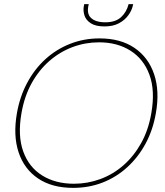

<svg xmlns="http://www.w3.org/2000/svg" viewBox="-20 -898 801 930"><path d="M334 12Q232 12 164.5 -33.5Q97 -79 70 -160.5Q43 -242 62 -350Q76 -430 111.5 -496.5Q147 -563 199.5 -611Q252 -659 319 -685.5Q386 -712 462 -712Q564 -712 631.5 -666Q699 -620 726.5 -538.5Q754 -457 735 -350Q721 -269 685.5 -203Q650 -137 597 -88.5Q544 -40 477.5 -14Q411 12 334 12ZM338 -8Q404 -8 465.5 -30.5Q527 -53 577.5 -97Q628 -141 663.5 -204.5Q699 -268 713 -350Q732 -459 704 -535.5Q676 -612 612 -652.5Q548 -693 460 -693Q393 -693 331.5 -670Q270 -647 219 -602.5Q168 -558 133 -494.5Q98 -431 84 -350Q65 -241 92.5 -164.5Q120 -88 184.5 -48Q249 -8 338 -8ZM486 -770Q443 -770 419.5 -785.5Q396 -801 389 -823.5Q382 -846 386 -868L388 -878H410Q398 -833 420.5 -811.5Q443 -790 490 -790Q539 -790 566 -814.5Q593 -839 603 -878H625L623 -869Q618 -847 601.5 -824Q585 -801 556.5 -785.5Q528 -770 486 -770Z"/></svg>

Font: DM Sans 28pt Thin
Style: Italic
Weight: 250
Italic angle: -10°
Version: Version 4.004;gftools[0.9.30]